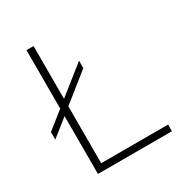

<svg xmlns="http://www.w3.org/2000/svg" viewBox="-145 -697 750 799"><g transform="rotate(-30 229.5 -297.5)"><path d="M96 0V-595H130V-32H451.5V0ZM14 -212.5 13.5 -248.5 263.5 -447.5V-412Z"/></g></svg>

Font: Encode Sans SC Condensed Thin Thin
Style: Regular
Weight: 250
Version: Version 3.002